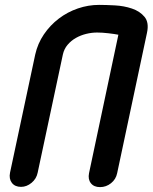

<svg xmlns="http://www.w3.org/2000/svg" viewBox="-20 -755 624 785"><path d="M464 -613Q449 -616 423.5 -619Q398 -622 377 -622Q355 -622 332.5 -616.5Q310 -611 290.5 -600Q271 -589 256.5 -572Q242 -555 237 -532L134 -49Q129 -24 109 -7.5Q89 9 66 9Q41 9 28.5 -7.5Q16 -24 21 -49L124 -532Q134 -577 159.5 -614.5Q185 -652 220.5 -679Q256 -706 298.5 -720.5Q341 -735 385 -735Q412 -735 449.5 -733Q487 -731 519.5 -720Q552 -709 571 -686Q590 -663 581 -621L459 -47Q454 -22 434 -6Q414 10 389 10Q364 10 351.5 -6Q339 -22 344 -47Z"/></svg>

Font: VDS
Style: Bold Italic
Weight: 700
Designer: artmaker
Foundry: artmaker
Version: Version 1.000 2009 initial release